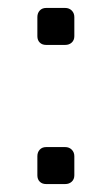

<svg xmlns="http://www.w3.org/2000/svg" viewBox="-20 -463 281 483"><path d="M96 -350Q86 -350 80 -356Q74 -362 74 -372V-420Q74 -430 80 -436.5Q86 -443 96 -443H144Q154 -443 160.5 -436.5Q167 -430 167 -420V-372Q167 -362 160.5 -356Q154 -350 144 -350ZM96 0Q86 0 80 -6Q74 -12 74 -22V-70Q74 -80 80 -86.5Q86 -93 96 -93H144Q154 -93 160.5 -86.5Q167 -80 167 -70V-22Q167 -12 160.5 -6Q154 0 144 0Z"/></svg>

Font: Rubik AZ
Style: Regular
Weight: 300
Designer: Hubert and Fischer
Foundry: Hubert & Fischer
Version: Version 2.000